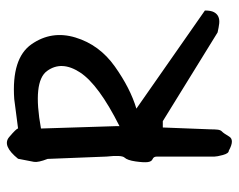

<svg xmlns="http://www.w3.org/2000/svg" viewBox="-88 -581 697 561"><g transform="rotate(-90 260.5 -300.5)"><path d="M223.6 -250.5 510.3 -50.3Q510.3 -32.7 505.4 -23.7Q500.5 -14.6 492.2 -11Q483.9 -7.3 472.4 -8.5Q460.9 -9.8 446.3 -13.2L187 -173.3H168.5L163.1 -34.2Q163.1 -21 162.1 -12.7Q161.1 -4.4 156.5 -0.2Q151.9 3.9 142.1 20.5Q132.3 37.1 100.6 19.5Q92.8 19.5 88.1 2.2Q83.5 -15.1 83.5 -22V-190.4Q83.5 -200.2 76.2 -203.1Q68.8 -206.1 67.4 -217.3Q65.9 -228.5 69.3 -252.7Q72.8 -276.9 80.6 -285.2Q88.4 -293.5 83.5 -337.9L76.7 -509.8Q65.9 -537.6 68.1 -549.8Q70.3 -562 77.1 -596.2Q115.2 -643.6 140.4 -622.3Q165.5 -601.1 165.5 -596.2L251.5 -607.4Q370.6 -615.7 411.6 -557.1Q452.6 -498.5 431.4 -428.5Q410.2 -358.4 346.4 -313.2Q282.7 -268.1 223.6 -250.5ZM172.4 -299.8Q293.9 -360.8 329.3 -415Q364.7 -469.2 333.5 -511.7Q302.2 -554.2 165.5 -529.3L172.4 -311Z"/></g></svg>

Font: AKL 022
Style: Regular
Weight: 400
Designer: AKL
Foundry: AKL
Version: Version 2.053;August 19, 2024;FontCreator 13.0.0.2675 64-bit